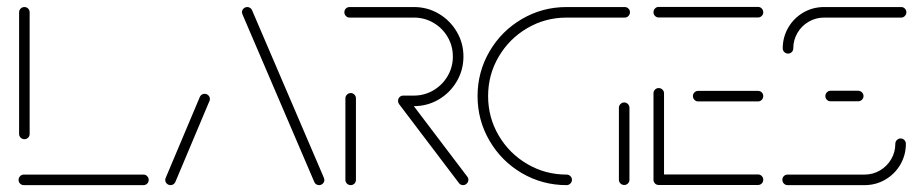

<svg xmlns="http://www.w3.org/2000/svg" viewBox="-20 -539 2687 559"><path d="M413 -15.2Q413 -8.9 408.5 -4.4Q404.1 0 397.8 0H49.3Q43 0 38.5 -4.4Q34.1 -8.9 34.1 -15.2Q34.1 -21.5 38.5 -26.1Q43 -30.7 49.3 -30.7H397.8Q404.1 -30.7 408.5 -26.1Q413 -21.5 413 -15.2ZM51.1 -133.7Q44.8 -133.7 40.2 -138.1Q35.6 -142.6 35.6 -148.9V-503.3Q35.6 -509.6 40.2 -514.1Q44.8 -518.5 51.1 -518.5Q57.4 -518.5 61.9 -514.1Q66.3 -509.6 66.3 -503.3V-148.9Q66.3 -142.6 61.9 -138.1Q57.4 -133.7 51.1 -133.7Z M476.7 0Q470.4 0 465.7 -4.4Q461.1 -8.9 461.1 -15.2Q461.1 -18.9 462.6 -21.5L561.9 -257Q563.7 -261.1 567.4 -263.5Q571.1 -265.9 575.6 -265.9Q581.9 -265.9 586.5 -261.5Q591.1 -257 591.1 -250.7Q591.1 -247 589.6 -244.4L490.4 -8.9Q488.5 -4.8 484.8 -2.4Q481.1 0 476.7 0ZM924.4 -15.2Q924.4 -8.9 919.8 -4.4Q915.2 0 908.9 0Q904.4 0 900.7 -2.4Q897 -4.8 895.2 -8.9L689.3 -489.3Q684.4 -499.6 684.4 -503.3Q684.4 -509.6 689.1 -514.1Q693.7 -518.5 700 -518.5Q704.4 -518.5 708.1 -516.1Q711.9 -513.7 713.7 -509.6L919.6 -29.3Q924.4 -18.9 924.4 -15.2Z M1001.1 0Q994.8 0 990.2 -4.4Q985.6 -8.9 985.6 -15.2V-252.6Q985.6 -258.9 990.2 -263.5Q994.8 -268.1 1001.1 -268.1Q1007.4 -268.1 1011.9 -263.5Q1016.3 -258.9 1016.3 -252.6V-15.2Q1016.3 -8.9 1011.9 -4.4Q1007.4 0 1001.1 0ZM1343.7 -15.6Q1343.7 -9.3 1339.1 -4.6Q1334.4 0 1328.1 0Q1320.7 0 1316.3 -5.9L1141.9 -235.9Q1138.9 -240 1138.9 -245.2Q1138.9 -251.5 1143.3 -256.1Q1147.8 -260.7 1154.1 -260.7Q1161.1 -260.7 1166.3 -254.4L1340.4 -24.8Q1343.7 -21.1 1343.7 -15.6ZM1138.9 -245.6Q1138.9 -251.9 1143.3 -256.3Q1147.8 -260.7 1154.1 -260.7H1185.2Q1215.9 -260.7 1242 -276.1Q1268.1 -291.5 1283.3 -317.6Q1298.5 -343.7 1298.5 -374.4Q1298.5 -405.2 1283.3 -431.3Q1268.1 -457.4 1242 -472.6Q1215.9 -487.8 1185.2 -487.8H997.8Q991.5 -487.8 987 -492.4Q982.6 -497 982.6 -503.3Q982.6 -509.6 987 -514.1Q991.5 -518.5 997.8 -518.5H1185.2Q1224.4 -518.5 1257.4 -499.1Q1290.4 -479.6 1309.8 -446.7Q1329.3 -413.7 1329.3 -374.4Q1329.3 -335.2 1309.8 -302Q1290.4 -268.9 1257.4 -249.4Q1224.4 -230 1185.2 -230H1154.1Q1147.8 -230 1143.3 -234.6Q1138.9 -239.3 1138.9 -245.6Z M1645.2 -15.6Q1645.2 -9.3 1640.6 -4.6Q1635.9 0 1629.6 0Q1559.3 0 1499.6 -34.8Q1440 -69.6 1405.2 -129.3Q1370.4 -188.9 1370.4 -259.3Q1370.4 -329.6 1405.2 -389.3Q1440 -448.9 1499.6 -483.7Q1559.3 -518.5 1629.6 -518.5H1798.9Q1805.2 -518.5 1809.6 -514.1Q1814.1 -509.6 1814.1 -503.3Q1814.1 -497 1809.6 -492.4Q1805.2 -487.8 1798.9 -487.8H1629.6Q1567.4 -487.8 1515 -457Q1462.6 -426.3 1431.9 -373.9Q1401.1 -321.5 1401.1 -259.3Q1401.1 -197 1431.9 -144.6Q1462.6 -92.2 1515 -61.5Q1567.4 -30.7 1629.6 -30.7Q1635.9 -30.7 1640.6 -26.3Q1645.2 -21.9 1645.2 -15.6ZM1797.4 -0.4Q1791.1 -0.4 1786.5 -4.8Q1781.9 -9.3 1781.9 -15.6V-225.2Q1781.9 -231.5 1786.5 -236.1Q1791.1 -240.7 1797.4 -240.7Q1803.7 -240.7 1808.1 -236.1Q1812.6 -231.5 1812.6 -225.2V-15.6Q1812.6 -9.3 1808.1 -4.8Q1803.7 -0.4 1797.4 -0.4Z M1882.6 -16.3V-267.4Q1882.6 -273.7 1887 -278.1Q1891.5 -282.6 1897.8 -282.6Q1904.1 -282.6 1908.7 -278.1Q1913.3 -273.7 1913.3 -267.4V-16.3ZM2202.2 -15.6Q2202.2 -9.3 2197.8 -4.8Q2193.3 -0.4 2187 -0.4H1897.8Q1891.5 -0.4 1887 -4.8Q1882.6 -9.3 1882.6 -15.6Q1882.6 -21.9 1887 -26.5Q1891.5 -31.1 1897.8 -31.1H2187Q2193.3 -31.1 2197.8 -26.5Q2202.2 -21.9 2202.2 -15.6ZM1997.4 -259.3Q1997.4 -265.6 2001.9 -270Q2006.3 -274.4 2012.6 -274.4H2187Q2193.3 -274.4 2197.8 -270Q2202.2 -265.6 2202.2 -259.3Q2202.2 -253 2197.8 -248.3Q2193.3 -243.7 2187 -243.7H2012.6Q2006.3 -243.7 2001.9 -248.3Q1997.4 -253 1997.4 -259.3ZM1882.6 -503.3Q1882.6 -509.6 1887 -514.3Q1891.5 -518.9 1897.8 -518.9H2187Q2193.3 -518.9 2197.8 -514.3Q2202.2 -509.6 2202.2 -503.3Q2202.2 -497 2197.8 -492.6Q2193.3 -488.1 2187 -488.1H1897.8Q1891.5 -488.1 1887 -492.6Q1882.6 -497 1882.6 -503.3Z M2602.2 -135.9Q2608.5 -135.9 2613 -131.3Q2617.4 -126.7 2617.4 -120.4Q2617.4 -87.4 2601.3 -59.8Q2585.2 -32.2 2557.6 -16.1Q2530 0 2497 0H2273Q2266.7 0 2262.2 -4.6Q2257.8 -9.3 2257.8 -15.6Q2257.8 -21.9 2262.2 -26.3Q2266.7 -30.7 2273 -30.7H2497Q2521.5 -30.7 2542 -42.8Q2562.6 -54.8 2574.6 -75.4Q2586.7 -95.9 2586.7 -120.4Q2586.7 -126.7 2591.3 -131.3Q2595.9 -135.9 2602.2 -135.9ZM2494.1 -259.3Q2494.1 -253 2489.4 -248.5Q2484.8 -244.1 2478.5 -244.1H2398.1Q2391.9 -244.1 2387.4 -248.5Q2383 -253 2383 -259.3Q2383 -265.6 2387.4 -270.2Q2391.9 -274.8 2398.1 -274.8H2478.5Q2484.8 -274.8 2489.4 -270.2Q2494.1 -265.6 2494.1 -259.3ZM2274.4 -383Q2268.1 -383 2263.5 -387.4Q2258.9 -391.9 2258.9 -398.1Q2258.9 -431.1 2275 -458.7Q2291.1 -486.3 2318.7 -502.4Q2346.3 -518.5 2379.3 -518.5H2603.7Q2610 -518.5 2614.4 -514.1Q2618.9 -509.6 2618.9 -503.3Q2618.9 -497 2614.4 -492.4Q2610 -487.8 2603.7 -487.8H2379.3Q2354.8 -487.8 2334.3 -475.7Q2313.7 -463.7 2301.7 -443.1Q2289.6 -422.6 2289.6 -398.1Q2289.6 -391.9 2285.2 -387.4Q2280.7 -383 2274.4 -383Z"/></svg>

Font: 26F Galaxy Sans Ultra Light
Style: Regular
Weight: 200
Designer: C₂₉H₂₅N₃O₅
Version: Version 1.100